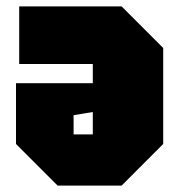

<svg xmlns="http://www.w3.org/2000/svg" viewBox="-20 -580 560 600"><path d="M490 -430V-130L360 0H160L30 -130V-320H270V-380H40V-560H360ZM270 -230 210 -220V-160H270Z"/></svg>

Font: Tektur Condensed Black
Style: Regular
Weight: 900
Width: 3
Designer: Adam Jagosz
Foundry: Adam Jagosz
Version: Version 1.005;gftools[0.9.30]